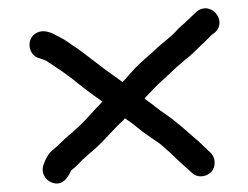

<svg xmlns="http://www.w3.org/2000/svg" viewBox="-20 -546 596 461"><path d="M75 -406C82.3 -403.9 82.7 -403.5 91 -400L106 -390C121.6 -380.2 134.5 -371.1 152 -358C176.7 -337.9 198.1 -321.4 226 -302C217.3 -293.3 208 -283.3 198 -272C180.1 -251.7 162.9 -235.7 144 -220C131.5 -209.5 119.8 -196.4 108 -187C96.9 -178.5 90.5 -166.7 85 -152C77 -131.3 89.1 -114.4 102.5 -108.5C128.8 -96.9 143.3 -119.9 150 -135V-136C155.3 -140 161.3 -145.3 168 -152C182 -167.7 198.4 -179.5 215 -195C232.4 -211.2 257.6 -241.5 276 -257C277.3 -259 278.7 -260.7 280 -262C291.9 -254.1 299.4 -248.5 311 -239C325.3 -226.7 344 -215 358 -205C367.2 -199.5 379.1 -186.9 388 -180C404.6 -163.4 422.1 -147.4 440 -132C452.1 -118.5 474.2 -120.2 486.5 -132.5C498.9 -144.9 498 -167 486 -179C474.1 -189.2 460.3 -204.6 447 -215C422.7 -236.2 402.7 -254.5 376 -273C360.9 -282.6 341.6 -299.3 327 -309C327.7 -310.3 328.3 -311.3 329 -312C340.5 -324.7 360.3 -344.7 373 -356C388.7 -369.6 396.7 -378.9 410 -390L424 -402C442.4 -415.8 454.3 -429.9 472 -446L488 -462L496 -468C527.3 -496.1 485.8 -545.7 452 -518C441.1 -507.1 420.1 -487.4 408 -477C391.5 -457.2 369.4 -443.4 351 -425C335.5 -411.4 320 -398 304 -382C292 -369.2 284.4 -359.4 274 -349C258.8 -361.1 239.3 -373.2 226 -384L192 -410C180 -419.3 170 -426.7 162 -432C146.6 -441.8 139.7 -448.7 123 -457C106.4 -465.9 86.4 -477.9 66 -466C42.1 -452.1 47.6 -412.3 75 -406Z"/></svg>

Font: HoneyBee
Style: Reg
Weight: 400
Foundry: Cannot Into Space Fonts
Version: Version 0.89